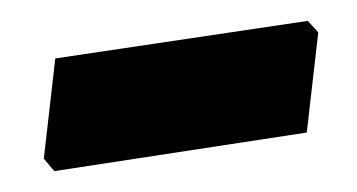

<svg xmlns="http://www.w3.org/2000/svg" viewBox="-20 -346 342 184"><path d="M275 -326 285 -315 274 -219 32 -182 22 -194 33 -290Z"/></svg>

Font: Alegreya Sans ExtraBold
Style: Italic
Weight: 800
Italic angle: -7°
Designer: Juan Pablo del Peral
Foundry: Huerta Tipografica
Version: Version 2.007